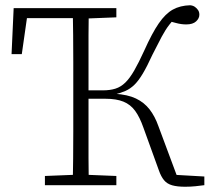

<svg xmlns="http://www.w3.org/2000/svg" viewBox="-20 -705 814 731"><path d="M685 6Q655 6 635.5 0.5Q616 -5 604.5 -19Q593 -33 585 -56L526 -219Q512 -259 494.5 -283Q477 -307 450 -318Q423 -329 382 -329H293V-361H372Q399 -361 419.5 -367.5Q440 -374 457 -390.5Q474 -407 491 -436.5Q508 -466 529 -512Q559 -579 584.5 -616Q610 -653 638 -668.5Q666 -684 704 -685Q715 -684 722.5 -678.5Q730 -673 734.5 -666Q739 -659 739 -649Q739 -635 726.5 -623.5Q714 -612 689 -612Q670 -612 650 -617.5Q630 -623 610 -628L654 -646Q638 -628 624 -610Q610 -592 595.5 -565Q581 -538 560 -496Q540 -452 523.5 -424.5Q507 -397 491.5 -382Q476 -367 458 -359Q440 -351 416 -345L417 -348Q466 -345 497.5 -330Q529 -315 549.5 -288.5Q570 -262 583 -225L659 -21L635 -40L758 -33V0Q743 2 724.5 4Q706 6 685 6ZM257 0Q258 -51 258.5 -102Q259 -153 259 -204.5Q259 -256 259 -307V-367Q259 -418 259 -469.5Q259 -521 258.5 -572Q258 -623 257 -674H318Q317 -623 317 -571.5Q317 -520 317 -467.5Q317 -415 317 -360V-321Q317 -263 317 -208.5Q317 -154 317 -102.5Q317 -51 318 0ZM24 -499 32 -674H278V-636H60L87 -667L63 -499ZM151 0V-35L276 -40H299L423 -35V0ZM286 -634V-674H423V-639L296 -634Z"/></svg>

Font: Source Serif 4 Light
Style: Regular
Weight: 300
Designer: Frank Grießhammer
Foundry: Adobe Systems Incorporated
Version: Version 4.004;hotconv 1.0.116;makeotfexe 2.5.65601